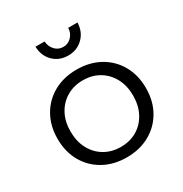

<svg xmlns="http://www.w3.org/2000/svg" viewBox="-171 -871 960 1005"><g transform="rotate(-30 309.0 -368.5)"><path d="M309 -528Q387 -528 447.5 -494.5Q508 -461 542 -401Q576 -341 576 -263Q576 -185 542 -125Q508 -65 447.5 -31.5Q387 2 309 2Q231 2 170.5 -31.5Q110 -65 76 -125Q42 -185 42 -263Q42 -341 76 -401Q110 -461 170.5 -494.5Q231 -528 309 -528ZM309 -463Q254 -463 211 -437.5Q168 -412 144 -367Q120 -322 120 -263Q120 -203 144 -157.5Q168 -112 211 -86.5Q254 -61 309 -61Q365 -61 407.5 -86.5Q450 -112 474 -157.5Q498 -203 498 -263Q498 -322 474 -367Q450 -412 407.5 -437.5Q365 -463 309 -463ZM238 -739Q240 -708 260 -686.5Q280 -665 310 -665Q339 -665 359.5 -686.5Q380 -708 381 -739H437Q435 -683 399 -648Q363 -613 310 -613Q256 -613 220.5 -648Q185 -683 183 -739Z"/></g></svg>

Font: Alexandria Light
Style: Regular
Weight: 300
Designer: Mohamed Gaber
Foundry: Kief Type Foundry
Version: Version 5.100